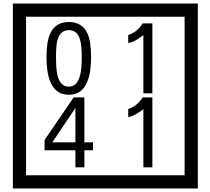

<svg xmlns="http://www.w3.org/2000/svg" viewBox="-20 -980 1195 1090"><path d="M1103 90H53V-960H1103ZM1028 15V-885H128V15ZM497 -656Q497 -442 371 -442Q244 -442 244 -656Q244 -744 265 -789Q294 -855 371 -855Q448 -855 477 -789Q497 -745 497 -656ZM444 -656Q444 -723 435 -752Q420 -809 371 -809Q322 -809 306 -752Q298 -723 298 -656Q298 -587 306 -553Q322 -488 371 -488Q419 -488 435 -554Q444 -587 444 -656ZM845 -450H794V-781Q748 -743 708 -735V-781Q759 -798 790 -847H845ZM508 -127H459V-30H408V-127H233V-185L398 -427H459V-172H508ZM408 -172V-367L277 -172ZM845 -30H794V-361Q748 -323 708 -315V-361Q759 -378 790 -427H845Z"/></svg>

Font: Unicode BMP Fallback SIL
Style: Regular
Weight: 400
Foundry: NRSI, SIL International
Version: Version 5.1 Based on Unicode 5.1